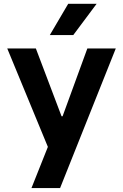

<svg xmlns="http://www.w3.org/2000/svg" viewBox="-20 -752 630 983"><path d="M17.1 -503.9H163.6L354.5 0H225.1ZM225.1 0 291 -156.7H306.6L298.8 -152.3L427.2 -503.9H572.8L287.6 210.9H141.1ZM474.6 -732.4H329.1L234.9 -572.3H355Z"/></svg>

Font: Wanted Sans Std Variable
Style: Regular
Weight: 400
Designer: Original Design by Kil Hyung-jin and Kang Hanbin, Wanted Lab, Inc;
Foundry: Wanted Lab, Inc.
Version: Version 1.003;Glyphs 3.2 (3227)